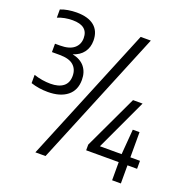

<svg xmlns="http://www.w3.org/2000/svg" viewBox="-151 -955 1132 1164"><g transform="rotate(20 414.5 -373.0)"><path d="M146 -301.5Q87.5 -301.5 36.5 -318.5V-372Q62.5 -363 90.5 -358.5Q118.5 -354 144 -354Q197 -354 226.2 -376.5Q255.5 -399 255.5 -444.5Q255.5 -487.5 227.2 -512.5Q199 -537.5 137 -537.5H88V-591.5H120.5Q180 -591.5 210 -616.2Q240 -641 240 -682.5Q240 -762 141 -762Q88 -762 44.5 -743.5V-796.5Q64 -805 92.2 -809.8Q120.5 -814.5 147.5 -814.5Q222.5 -814.5 261.8 -782Q301 -749.5 301 -688Q301 -644 277.5 -612.5Q254 -581 210.5 -568Q263 -557 289.8 -524Q316.5 -491 316.5 -441Q316.5 -373.5 271 -337.5Q225.5 -301.5 146 -301.5ZM201.5 68 562 -808H627.5L267 68ZM486.5 -49V-85.5L649.5 -432H711L556.5 -100.5H696.5L709.5 -263H753V-100.5H815V-49H753V68H696.5V-49Z"/></g></svg>

Font: Encode Sans Condensed Condensed
Style: Regular
Weight: 400
Width: 3
Designer: Multiple Designers
Foundry: Impallari Type
Version: Version 3.000; ttfautohint (v1.8.3) -l 8 -r 50 -G 200 -x 14 